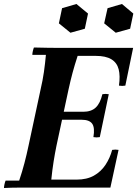

<svg xmlns="http://www.w3.org/2000/svg" viewBox="-27 -940 688 962"><path d="M-7 2Q-7 -6 -4.5 -17Q-2 -28 1 -35H69Q84 -79 95.5 -123Q107 -167 116 -210L176 -490Q187 -537 193 -579Q199 -621 203 -665H135Q135 -673 137.5 -684Q140 -695 143 -702Q177 -701 216.5 -700.5Q256 -700 290 -700H640L601 -511Q585 -508 569 -511Q576 -560 567.5 -593Q559 -626 531 -643Q503 -660 453 -660H362Q347 -614 337 -577Q327 -540 316 -490L256 -210Q248 -171 241.5 -130Q235 -89 230 -40H356Q408 -40 443.5 -60Q479 -80 501.5 -114Q524 -148 535 -189Q551 -192 567 -189L526 0H141Q107 0 67.5 0Q28 0 -7 2ZM441 -253Q449 -300 435 -320Q421 -340 382 -340H214L222 -380H390Q430 -380 452.5 -401Q475 -422 486 -468Q502 -471 518 -468L473 -253Q457 -250 441 -253ZM356 -920 414 -872 398 -796 326 -776 268 -823 284 -899ZM584 -920 641 -872 625 -796 553 -776 495 -823 512 -899Z"/></svg>

Font: Poltawski Nowy SemiBold
Style: Italic
Weight: 600
Italic angle: -12°
Version: Version 1.001;gftools[0.9.25]